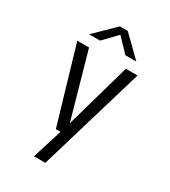

<svg xmlns="http://www.w3.org/2000/svg" viewBox="-214 -799 978 1104"><g transform="rotate(30 275.0 -247.0)"><path d="M194 200 256 2H225L77.5 -500H155.5L277.5 -67.5L400 -500H477.5L269.5 200ZM117.5 -566 248.5 -694H300.5L431.5 -566H358.5L275 -653.5L190.5 -566Z"/></g></svg>

Font: Trispace SemiCondensed Light
Style: Regular
Weight: 300
Width: 4
Designer: Tyler Finck
Foundry: Etcetera Type Company
Version: Version 1.210; ttfautohint (v1.8.3)